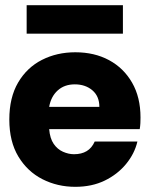

<svg xmlns="http://www.w3.org/2000/svg" viewBox="-20 -710 577 742"><path d="M271 12Q202 12 144 -17.5Q86 -47 51 -105Q16 -163 16 -248Q16 -333 50 -391Q84 -449 142 -478.5Q200 -508 271 -508Q345 -508 401.5 -477.5Q458 -447 490.5 -390.5Q523 -334 523 -256Q523 -246 522.5 -234.5Q522 -223 520 -211H170Q173 -175 187.5 -154Q202 -133 223.5 -123.5Q245 -114 266 -114Q295 -114 315 -126Q335 -138 346 -163H511Q500 -116 467 -76Q434 -36 384.5 -12Q335 12 271 12ZM170 -297H364Q364 -338 337 -361Q310 -384 269 -384Q229 -384 203 -360.5Q177 -337 170 -297ZM83 -580V-690H455V-580Z"/></svg>

Font: Rethink Sans ExtraBold
Style: Regular
Weight: 800
Designer: The Rethink Sans project authors (Hans Thiessen). DM Sans designed by Colophon Foundry.
Foundry: Rethink Communications LLC
Version: Version 1.001